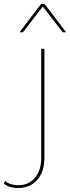

<svg xmlns="http://www.w3.org/2000/svg" viewBox="-137 -745 352 964"><path d="M86 -500V48Q86 117 50 158Q14 199 -46 199Q-92 199 -117 177L-112 163Q-100 174 -82 179.5Q-64 185 -46 185Q7 185 38.5 147.5Q70 110 70 48V-500ZM195 -583H178L78 -712L-22 -583H-39L69 -725H87Z"/></svg>

Font: Prodigy Sans Thin
Style: Regular
Weight: 100
Designer: Wei Huang
Foundry: Wei Huang
Version: Version 1.003; ttfautohint (v1.8.3)